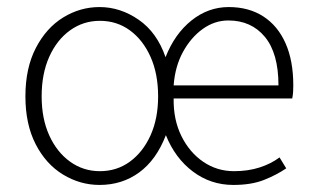

<svg xmlns="http://www.w3.org/2000/svg" viewBox="-20 -512 888 544"><path d="M262 12Q207 12 158.5 -17.5Q110 -47 81 -103.5Q52 -160 52 -239Q52 -319 81.5 -376Q111 -433 159 -462.5Q207 -492 262 -492Q321 -492 373 -456Q425 -420 449 -350Q475 -416 522.5 -454Q570 -492 628 -492Q685 -492 726 -465.5Q767 -439 789 -389.5Q811 -340 811 -270Q811 -261 810.5 -252Q810 -243 808 -233H472Q471 -173 494 -126.5Q517 -80 556 -53.5Q595 -27 643 -27Q683 -27 715.5 -37.5Q748 -48 772 -66L791 -35Q763 -16 727.5 -2Q692 12 641 12Q577 12 526.5 -26Q476 -64 450 -129Q423 -59 374.5 -23.5Q326 12 262 12ZM263 -27Q311 -27 348 -54Q385 -81 406.5 -128.5Q428 -176 428 -239Q428 -303 406.5 -351Q385 -399 348 -426Q311 -453 263 -453Q216 -453 178.5 -426Q141 -399 119.5 -351Q98 -303 98 -239Q98 -176 119.5 -128.5Q141 -81 178.5 -54Q216 -27 263 -27ZM472 -270H769Q769 -361 730.5 -407.5Q692 -454 627 -454Q588 -454 554.5 -430Q521 -406 498.5 -365Q476 -324 472 -270Z"/></svg>

Font: Source Sans 3 ExtraLight Light
Style: Regular
Weight: 300
Version: Version 3.052;hotconv 1.1.0;makeotfexe 2.6.0